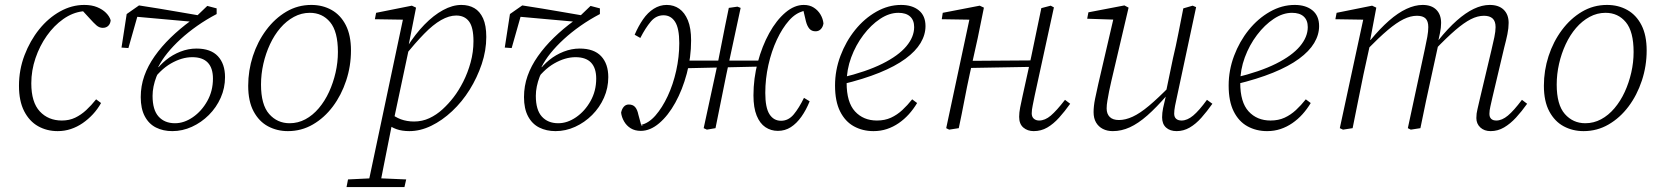

<svg xmlns="http://www.w3.org/2000/svg" viewBox="-20 -520 6742 779"><path d="M214 12Q170 12 134.5 -8Q99 -28 78 -69Q57 -110 57 -172Q57 -237 79.5 -296Q102 -355 139 -401Q176 -447 223.5 -473.5Q271 -500 322 -500Q352 -500 374 -491Q396 -482 410 -468Q424 -454 429 -438Q428 -424 419.5 -415.5Q411 -407 397 -407Q383 -407 371.5 -417Q360 -427 344 -445L309 -483H339V-474H315Q274 -469 236.5 -442.5Q199 -416 170 -375Q141 -334 124 -284Q107 -234 107 -182Q107 -105 141.5 -68Q176 -31 231 -31Q261 -31 285 -42.5Q309 -54 330 -73.5Q351 -93 370 -117L390 -102Q376 -77 357 -56.5Q338 -36 315.5 -20.5Q293 -5 267.5 3.5Q242 12 214 12Z M501 -325 473 -327 494 -463 544 -498Q585 -492 626 -485Q667 -478 708.5 -471Q750 -464 790 -457L779 -430L512 -454L545 -480ZM679 12Q642 12 613 -2.5Q584 -17 567.5 -48Q551 -79 551 -126Q551 -171 565.5 -212Q580 -253 607.5 -292Q635 -331 672 -367Q709 -403 754 -436L770 -439L773 -450L821 -496L859 -486V-463Q817 -441 780 -415Q743 -389 712.5 -361Q682 -333 659 -304.5Q636 -276 622 -248L633 -245Q622 -228 614.5 -208.5Q607 -189 603 -169.5Q599 -150 599 -131Q599 -74 623.5 -47Q648 -20 690 -20Q727 -20 762.5 -44.5Q798 -69 821 -110Q844 -151 844 -201Q844 -244 823 -266Q802 -288 760 -288Q718 -288 673.5 -262.5Q629 -237 591 -182L588 -228H608Q627 -255 653.5 -276.5Q680 -298 712 -310.5Q744 -323 777 -323Q835 -323 864 -292Q893 -261 893 -207Q893 -163 875.5 -123.5Q858 -84 827.5 -53.5Q797 -23 758.5 -5.5Q720 12 679 12Z M1148 12Q1104 12 1067.5 -7.5Q1031 -27 1009 -68Q987 -109 987 -172Q987 -234 1006 -292.5Q1025 -351 1060 -398Q1095 -445 1141.5 -472.5Q1188 -500 1243 -500Q1289 -500 1325.5 -479.5Q1362 -459 1383 -418Q1404 -377 1404 -315Q1404 -252 1384.5 -193Q1365 -134 1330.5 -88Q1296 -42 1249.5 -15Q1203 12 1148 12ZM1155 -20Q1189 -20 1219 -36Q1249 -52 1273.5 -81Q1298 -110 1315 -147Q1332 -184 1341.5 -225.5Q1351 -267 1351 -309Q1351 -392 1319.5 -430Q1288 -468 1237 -468Q1203 -468 1172.5 -451.5Q1142 -435 1117.5 -406.5Q1093 -378 1075.5 -340.5Q1058 -303 1048.5 -261Q1039 -219 1039 -177Q1039 -95 1072 -57.5Q1105 -20 1155 -20Z M1386 239 1392 208 1495 203H1512L1628 208L1621 239ZM1471 239 1618 -456 1627 -440 1501 -442 1506 -468 1651 -497 1668 -489 1638 -337 1642 -336 1577 -30 1572 -24Q1562 29 1552.5 74Q1543 119 1535.5 159.5Q1528 200 1520 239ZM1641 12Q1611 12 1588.5 4Q1566 -4 1548 -20L1560 -64Q1582 -45 1606.5 -36Q1631 -27 1660 -27Q1693 -27 1722 -40.5Q1751 -54 1775.5 -76.5Q1800 -99 1820 -125Q1841 -152 1859.5 -188.5Q1878 -225 1889.5 -267Q1901 -309 1901 -353Q1901 -409 1883 -433Q1865 -457 1831 -457Q1802 -457 1769.5 -438.5Q1737 -420 1701 -383Q1665 -346 1620 -291L1615 -330H1632Q1665 -382 1702 -420Q1739 -458 1777.5 -479Q1816 -500 1852 -500Q1882 -500 1904.5 -487Q1927 -474 1940 -445.5Q1953 -417 1953 -370Q1953 -315 1934.5 -260Q1916 -205 1885.5 -156Q1855 -107 1814.5 -69Q1774 -31 1729.5 -9.5Q1685 12 1641 12Z M2056 -325 2028 -327 2049 -463 2099 -498Q2140 -492 2181 -485Q2222 -478 2263.5 -471Q2305 -464 2345 -457L2334 -430L2067 -454L2100 -480ZM2234 12Q2197 12 2168 -2.5Q2139 -17 2122.5 -48Q2106 -79 2106 -126Q2106 -171 2120.5 -212Q2135 -253 2162.5 -292Q2190 -331 2227 -367Q2264 -403 2309 -436L2325 -439L2328 -450L2376 -496L2414 -486V-463Q2372 -441 2335 -415Q2298 -389 2267.5 -361Q2237 -333 2214 -304.5Q2191 -276 2177 -248L2188 -245Q2177 -228 2169.5 -208.5Q2162 -189 2158 -169.5Q2154 -150 2154 -131Q2154 -74 2178.5 -47Q2203 -20 2245 -20Q2282 -20 2317.5 -44.5Q2353 -69 2376 -110Q2399 -151 2399 -201Q2399 -244 2378 -266Q2357 -288 2315 -288Q2273 -288 2228.5 -262.5Q2184 -237 2146 -182L2143 -228H2163Q2182 -255 2208.5 -276.5Q2235 -298 2267 -310.5Q2299 -323 2332 -323Q2390 -323 2419 -292Q2448 -261 2448 -207Q2448 -163 2430.5 -123.5Q2413 -84 2382.5 -53.5Q2352 -23 2313.5 -5.5Q2275 12 2234 12Z M2580 11Q2556 11 2539 0.5Q2522 -10 2512 -27.5Q2502 -45 2500 -63Q2503 -78 2511 -87Q2519 -96 2531 -96Q2548 -96 2557 -85.5Q2566 -75 2570 -55L2583 -7L2563 -8L2591 -12L2580 -13Q2612 -20 2639.5 -51.5Q2667 -83 2689 -130Q2711 -177 2723.5 -233Q2736 -289 2736 -345Q2736 -405 2719 -431.5Q2702 -458 2672 -458Q2642 -458 2620.5 -432.5Q2599 -407 2578 -366L2555 -379Q2570 -414 2589 -441.5Q2608 -469 2632.5 -484.5Q2657 -500 2685 -500Q2714 -500 2736 -484.5Q2758 -469 2771 -437.5Q2784 -406 2784 -356Q2784 -287 2766.5 -221.5Q2749 -156 2720 -103.5Q2691 -51 2654.5 -20Q2618 11 2580 11ZM2755 -243 2756 -274H3071L3070 -250ZM2848 6 2835 0 2893 -268Q2900 -305 2907.5 -341.5Q2915 -378 2922 -415Q2929 -452 2937 -488L2972 -493L2985 -488L2927 -218Q2916 -163 2905 -109Q2894 -55 2883 0ZM3136 11Q3108 11 3085.5 -4Q3063 -19 3050 -51Q3037 -83 3037 -133Q3037 -202 3054.5 -267.5Q3072 -333 3101 -385.5Q3130 -438 3166.5 -469Q3203 -500 3241 -500Q3265 -500 3282 -489Q3299 -478 3309 -461Q3319 -444 3321 -425Q3319 -411 3310.5 -402Q3302 -393 3289 -393Q3273 -393 3264 -403.5Q3255 -414 3250 -433L3238 -484L3258 -480L3233 -474L3241 -475Q3209 -468 3181.5 -437Q3154 -406 3132 -359Q3110 -312 3097.5 -256Q3085 -200 3085 -143Q3085 -83 3102 -56.5Q3119 -30 3149 -30Q3179 -30 3200.5 -56Q3222 -82 3242 -123L3265 -109Q3251 -74 3231.5 -46.5Q3212 -19 3188.5 -4Q3165 11 3136 11Z M3524 12Q3480 12 3444.5 -7.5Q3409 -27 3388.5 -68Q3368 -109 3368 -173Q3368 -235 3390 -293.5Q3412 -352 3449.5 -398.5Q3487 -445 3535.5 -472.5Q3584 -500 3636 -500Q3681 -500 3708 -478Q3735 -456 3735 -414Q3735 -379 3715 -345.5Q3695 -312 3653.5 -281.5Q3612 -251 3548 -225Q3484 -199 3397 -178L3395 -205Q3495 -229 3560 -261.5Q3625 -294 3657 -332Q3689 -370 3689 -410Q3689 -438 3672.5 -453Q3656 -468 3625 -468Q3588 -468 3551 -443.5Q3514 -419 3483 -378Q3452 -337 3433.5 -287Q3415 -237 3415 -184Q3415 -105 3449 -68Q3483 -31 3538 -31Q3570 -31 3595 -42.5Q3620 -54 3641 -73.5Q3662 -93 3681 -117L3701 -102Q3686 -77 3667.5 -56.5Q3649 -36 3626.5 -20.5Q3604 -5 3578.5 3.5Q3553 12 3524 12Z M3831 6 3819 0 3917 -459 3926 -440 3801 -442 3805 -468 3955 -497 3972 -489 3947 -366 3915 -222Q3903 -167 3892.5 -111.5Q3882 -56 3870 0ZM3898 -244 3899 -273 4180 -275 4179 -249ZM4174 12Q4149 12 4132 -2.5Q4115 -17 4115 -46Q4115 -63 4119 -83.5Q4123 -104 4129 -131L4164 -290Q4174 -339 4184.5 -388.5Q4195 -438 4205 -487L4243 -497L4256 -490L4178 -132Q4174 -111 4170 -92.5Q4166 -74 4166 -60Q4166 -46 4174.5 -38.5Q4183 -31 4196 -31Q4220 -31 4243.5 -51Q4267 -71 4301 -115L4322 -99Q4300 -68 4277 -42.5Q4254 -17 4229 -2.5Q4204 12 4174 12Z M4495 12Q4472 12 4454.5 3Q4437 -6 4427 -23Q4417 -40 4417 -65Q4417 -89 4423 -119Q4429 -149 4436 -179L4502 -463L4513 -440L4391 -444L4396 -470L4542 -498L4559 -489L4489 -191Q4484 -171 4480 -150Q4476 -129 4473 -111.5Q4470 -94 4470 -80Q4470 -58 4482.5 -45.5Q4495 -33 4520 -33Q4546 -33 4575.5 -46.5Q4605 -60 4642 -91Q4679 -122 4729 -173L4731 -135H4716Q4672 -84 4635 -51.5Q4598 -19 4564 -3.5Q4530 12 4495 12ZM4754 12Q4727 12 4711 -2.5Q4695 -17 4695 -44Q4695 -62 4699 -81.5Q4703 -101 4710 -129H4707L4739 -283Q4751 -333 4761 -384.5Q4771 -436 4781 -486L4819 -497L4833 -491L4755 -126Q4751 -109 4747.5 -90.5Q4744 -72 4744 -59Q4744 -45 4752 -38Q4760 -31 4774 -31Q4797 -31 4821 -51Q4845 -71 4877 -115L4899 -99Q4877 -68 4854.5 -42.5Q4832 -17 4807 -2.5Q4782 12 4754 12Z M5121 12Q5077 12 5041.5 -7.5Q5006 -27 4985.5 -68Q4965 -109 4965 -173Q4965 -235 4987 -293.5Q5009 -352 5046.5 -398.5Q5084 -445 5132.5 -472.5Q5181 -500 5233 -500Q5278 -500 5305 -478Q5332 -456 5332 -414Q5332 -379 5312 -345.5Q5292 -312 5250.5 -281.5Q5209 -251 5145 -225Q5081 -199 4994 -178L4992 -205Q5092 -229 5157 -261.5Q5222 -294 5254 -332Q5286 -370 5286 -410Q5286 -438 5269.5 -453Q5253 -468 5222 -468Q5185 -468 5148 -443.5Q5111 -419 5080 -378Q5049 -337 5030.5 -287Q5012 -237 5012 -184Q5012 -105 5046 -68Q5080 -31 5135 -31Q5167 -31 5192 -42.5Q5217 -54 5238 -73.5Q5259 -93 5278 -117L5298 -102Q5283 -77 5264.5 -56.5Q5246 -36 5223.5 -20.5Q5201 -5 5175.5 3.5Q5150 12 5121 12Z M5429 6 5416 0 5515 -459 5524 -440 5398 -442 5403 -468 5547 -497 5564 -489 5539 -356 5542 -355 5512 -218Q5501 -164 5490 -109.5Q5479 -55 5468 0ZM5704 6 5692 0 5761 -321Q5767 -348 5771 -370.5Q5775 -393 5775 -410Q5775 -434 5764 -445Q5753 -456 5729 -456Q5703 -456 5674.5 -442Q5646 -428 5610.5 -398Q5575 -368 5527 -319V-358H5541Q5579 -404 5615.5 -436Q5652 -468 5686.5 -484Q5721 -500 5752 -500Q5788 -500 5807.5 -480.5Q5827 -461 5827 -427Q5827 -408 5822.5 -386.5Q5818 -365 5813 -342L5815 -336L5789 -217Q5777 -163 5765.5 -109Q5754 -55 5743 0ZM6028 12Q6002 12 5986 -3Q5970 -18 5970 -41Q5970 -60 5974.5 -77Q5979 -94 5984 -118L6031 -316Q6038 -345 6043 -369Q6048 -393 6048 -410Q6048 -434 6036 -445Q6024 -456 6001 -456Q5975 -456 5947.5 -442Q5920 -428 5885 -398Q5850 -368 5802 -318V-358H5817Q5855 -405 5890.5 -436.5Q5926 -468 5959.5 -484Q5993 -500 6024 -500Q6061 -500 6081 -480.5Q6101 -461 6101 -427Q6101 -406 6096 -381.5Q6091 -357 6083 -327L6035 -124Q6031 -105 6027 -88.5Q6023 -72 6023 -58Q6023 -45 6030 -38Q6037 -31 6051 -31Q6074 -31 6098 -51Q6122 -71 6155 -115L6176 -99Q6154 -68 6131 -43Q6108 -18 6082.5 -3Q6057 12 6028 12Z M6405 12Q6361 12 6324.5 -7.5Q6288 -27 6266 -68Q6244 -109 6244 -172Q6244 -234 6263 -292.5Q6282 -351 6317 -398Q6352 -445 6398.5 -472.5Q6445 -500 6500 -500Q6546 -500 6582.5 -479.5Q6619 -459 6640 -418Q6661 -377 6661 -315Q6661 -252 6641.5 -193Q6622 -134 6587.5 -88Q6553 -42 6506.5 -15Q6460 12 6405 12ZM6412 -20Q6446 -20 6476 -36Q6506 -52 6530.5 -81Q6555 -110 6572 -147Q6589 -184 6598.5 -225.5Q6608 -267 6608 -309Q6608 -392 6576.5 -430Q6545 -468 6494 -468Q6460 -468 6429.5 -451.5Q6399 -435 6374.5 -406.5Q6350 -378 6332.5 -340.5Q6315 -303 6305.5 -261Q6296 -219 6296 -177Q6296 -95 6329 -57.5Q6362 -20 6412 -20Z"/></svg>

Font: Source Serif 4 Light
Style: Italic
Weight: 300
Italic angle: -12°
Designer: Frank Grießhammer
Foundry: Adobe Systems Incorporated
Version: Version 4.004;hotconv 1.0.116;makeotfexe 2.5.65601